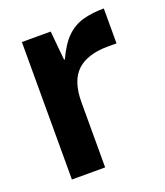

<svg xmlns="http://www.w3.org/2000/svg" viewBox="-102 -579 560 651"><g transform="rotate(-20 178.5 -254.0)"><path d="M47 0V-496H151L161 -391H164Q186 -439 211.5 -464Q237 -489 270.5 -498.5Q304 -508 347 -508V-382H315Q280 -382 252 -373.5Q224 -365 205 -347.5Q186 -330 176.5 -302Q167 -274 167 -234V0Z"/></g></svg>

Font: DM Sans 9pt 36pt SemiBold
Style: Regular
Weight: 600
Version: Version 4.004;gftools[0.9.30]